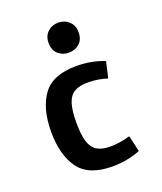

<svg xmlns="http://www.w3.org/2000/svg" viewBox="-123 -724 685 811"><g transform="rotate(-20 219.0 -318.5)"><path d="M264.6 -362.3Q225.6 -362.3 203.6 -348.6Q181.6 -335 171.9 -304.2Q162.1 -273.4 162.1 -218.8Q162.1 -164.1 171.9 -133.3Q181.6 -102.5 203.6 -88.9Q225.6 -75.2 264.6 -75.2Q302.7 -75.2 352.5 -88.9L369.1 -16.6Q311.5 6.8 243.2 6.8Q136.7 6.8 92.8 -53.7Q48.8 -114.3 48.8 -218.8Q48.8 -323.2 92.8 -383.8Q136.7 -444.3 243.2 -444.3Q311.5 -444.3 369.1 -420.9L352.5 -348.6Q311.5 -362.3 264.6 -362.3ZM234.2 -642.6Q262.7 -642.6 282.2 -624.3Q301.8 -606 301.8 -575.2Q301.8 -543.2 282.4 -525.5Q263 -507.8 234.5 -507.8Q206.1 -507.8 186.5 -525.6Q167 -543.4 167 -575.5Q167 -606.4 186.4 -624.5Q205.7 -642.6 234.2 -642.6Z"/></g></svg>

Font: Sudo Var
Style: Regular
Weight: 400
Monospace: yes
Designer: Jens Kutilek
Foundry: Jens Kutilek
Version: Version 0.065;FEAKit 1.0